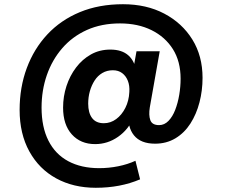

<svg xmlns="http://www.w3.org/2000/svg" viewBox="-20 -676 1068 910"><path d="M434 214Q328 214 246.5 169.5Q165 125 119 41.5Q73 -42 73 -155Q73 -262 107 -353.5Q141 -445 204.5 -513Q268 -581 358.5 -618.5Q449 -656 563 -656Q674 -656 758.5 -611.5Q843 -567 891.5 -489Q940 -411 940 -307Q940 -247 925.5 -191Q911 -135 882.5 -90.5Q854 -46 811.5 -20.5Q769 5 715 5Q647 5 615 -34.5Q583 -74 590 -141L592 -173L613 -119Q589 -62 539.5 -27.5Q490 7 431 7Q362 7 320.5 -39Q279 -85 279 -166Q279 -219 295 -268Q311 -317 340.5 -356Q370 -395 411 -418Q452 -441 503 -441Q558 -441 589 -413Q620 -385 627 -331L606 -316L627 -433H737L690 -167Q684 -130 692.5 -106.5Q701 -83 734 -83Q759 -83 778.5 -103Q798 -123 810.5 -155.5Q823 -188 829.5 -226.5Q836 -265 836 -303Q836 -385 799.5 -443Q763 -501 698.5 -533Q634 -565 549 -565Q461 -565 392 -534Q323 -503 275 -447.5Q227 -392 202 -320Q177 -248 177 -166Q177 -74 209.5 -9.5Q242 55 303.5 88Q365 121 450 121Q496 121 540.5 112Q585 103 622 86L644 174Q597 194 544.5 204Q492 214 434 214ZM472 -92Q504 -92 530.5 -111.5Q557 -131 574 -164.5Q591 -198 593 -240Q595 -270 586 -293Q577 -316 559 -329.5Q541 -343 515 -343Q487 -343 465 -330Q443 -317 428.5 -294.5Q414 -272 406 -244Q398 -216 398 -185Q398 -141 416.5 -116.5Q435 -92 472 -92Z"/></svg>

Font: DM Sans 9pt
Style: Bold Italic
Weight: 700
Italic angle: -10°
Version: Version 4.004;gftools[0.9.30]